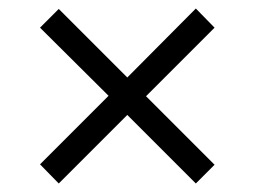

<svg xmlns="http://www.w3.org/2000/svg" viewBox="-20 -584 599 451"><path d="M118 -153 74 -198 235 -359 74 -519 118 -563 279 -402 440 -564 484 -519 323 -358 484 -197 440 -153 279 -314Z"/></svg>

Font: Noto Serif Toto Medium
Style: Regular
Weight: 500
Designer: Monotype Design Team
Foundry: Monotype Imaging Inc.
Version: Version 2.001; ttfautohint (v1.8.4.7-5d5b)